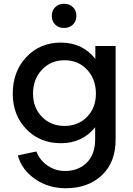

<svg xmlns="http://www.w3.org/2000/svg" viewBox="-20 -753 708 1023"><path d="M75 75 174 54Q191 100 233 129Q275 158 326 158Q398 158 442.5 113.5Q487 69 487 -10V-75Q419 10 304 10Q193 10 120.5 -64.5Q48 -139 48 -254Q48 -372 120.5 -449Q193 -526 304 -526Q420 -526 488 -439V-508H596V-9Q596 112 522.5 181Q449 250 330 250Q238 250 167 201Q96 152 75 75ZM324 -82Q397 -82 444 -130.5Q491 -179 491 -254Q491 -331 444 -381.5Q397 -432 324 -432Q251 -432 203.5 -381.5Q156 -331 156 -254Q156 -179 203.5 -130.5Q251 -82 324 -82ZM321 -604Q292 -604 274 -622Q256 -640 256 -669Q256 -697 274.5 -715Q293 -733 321 -733Q350 -733 368.5 -715Q387 -697 387 -669Q387 -640 368.5 -622Q350 -604 321 -604Z"/></svg>

Font: Metropolitano Medium
Style: Regular
Weight: 500
Designer: Fonts by Alex Slobzheninov & Chris M. Simpson / Changes by Cristiano Sobral
Foundry: Fonts by Alex Slobzheninov & Chris M. Simpson / Changes by Cristiano Sobral
Version: Version 1.00;August 30, 2020;FontCreator 13.0.0.2681 64-bit